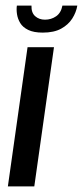

<svg xmlns="http://www.w3.org/2000/svg" viewBox="-20 -663 295 683"><path d="M8 0 78 -495H172L102 0ZM132 -547Q100 -547 80.5 -556.5Q61 -566 52 -581Q43 -596 40.5 -612.5Q38 -629 40 -643H92Q91 -618 105 -605.5Q119 -593 140 -593Q162 -593 179.5 -605Q197 -617 202 -643H255Q251 -619 237 -597Q223 -575 197.5 -561Q172 -547 132 -547Z"/></svg>

Font: Alumni Sans Thin SemiBold
Style: Italic
Weight: 600
Italic angle: -8°
Version: Version 1.016